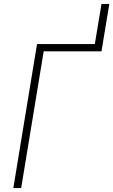

<svg xmlns="http://www.w3.org/2000/svg" viewBox="-20 -960 578 980"><path d="M48 0 169 -735H464L498 -940H538L498 -698H203L88 0Z"/></svg>

Font: Iosevka SS04 Extralight
Style: Italic
Weight: 200
Italic angle: -9°
Monospace: yes
Designer: Belleve Invis
Foundry: Belleve Invis
Version: Version 19.0.0; ttfautohint (v1.8.4)